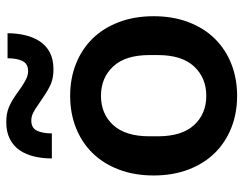

<svg xmlns="http://www.w3.org/2000/svg" viewBox="-100 -648 759 598"><g transform="rotate(-90 279.0 -349.5)"><path d="M279 10Q225 10 179.5 -8Q134 -26 101 -59.5Q68 -93 49.5 -141.5Q31 -190 31 -250Q31 -310 49.5 -358.5Q68 -407 101 -440.5Q134 -474 179.5 -492Q225 -510 279 -510Q333 -510 378.5 -492Q424 -474 457 -440.5Q490 -407 508.5 -358.5Q527 -310 527 -250Q527 -190 508.5 -141.5Q490 -93 457 -59.5Q424 -26 378.5 -8Q333 10 279 10ZM84 -567Q84 -596 90 -621.5Q96 -647 109 -666.5Q122 -686 144 -697.5Q166 -709 197 -709Q224 -709 243 -701Q262 -693 282 -679L306 -662Q321 -652 332.5 -646.5Q344 -641 356 -641Q379 -641 387.5 -658.5Q396 -676 396 -705H474Q474 -677 468 -651Q462 -625 449 -605Q436 -585 414.5 -573.5Q393 -562 361 -562Q334 -562 315 -570.5Q296 -579 276 -593L252 -609Q237 -620 225.5 -625.5Q214 -631 202 -631Q179 -631 170.5 -613.5Q162 -596 162 -567ZM153 -237Q153 -162 188 -124Q223 -86 279 -86Q335 -86 370.5 -124Q406 -162 406 -237V-263Q406 -338 370.5 -376Q335 -414 279 -414Q223 -414 188 -376Q153 -338 153 -263Z"/></g></svg>

Font: CyStack Display SemiBold
Style: Regular
Weight: 600
Designer: Weizhong Zhang
Foundry: 本地遙控
Version: Version 1.000;Glyphs 3.1.2 (3151)